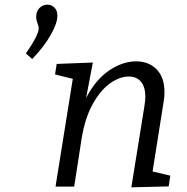

<svg xmlns="http://www.w3.org/2000/svg" viewBox="-20 -800 802 823"><path d="M226 -732Q226 -701 197.5 -650.5Q169 -600 118 -547L91 -571Q146 -650 146 -679Q146 -687 141 -699Q135 -715 135 -727Q135 -751 149 -765.5Q163 -780 183 -780Q201 -780 213.5 -767.5Q226 -755 226 -732ZM634 -65 710 -47 703 -1 543 3 599 -345Q603 -373 603 -385Q603 -428 584 -450Q565 -472 532 -472Q493 -472 451.5 -442.5Q410 -413 377 -353Q344 -293 330 -207L298 0H218L292 -462L216 -481L223 -526L378 -532L349 -380Q390 -459 448 -498Q506 -537 563 -537Q618 -537 651.5 -502.5Q685 -468 685 -405Q685 -382 681 -361Z"/></svg>

Font: Bitter Pro
Style: Italic
Weight: 400
Italic angle: -9°
Designer: Sol Matas, and Bitter project Authors
Foundry: Sol Matas
Version: Version 1.010